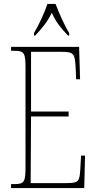

<svg xmlns="http://www.w3.org/2000/svg" viewBox="-20 -951 489 971"><path d="M152 -784V-771H158C194 -810 218 -838 242 -886C264 -838 287 -810 324 -771H330V-784C306 -822 278 -886 261 -931H220C205 -886 175 -822 152 -784ZM36 0H406L410 -164H390L386 -94C382 -33 379 -25 314 -25H135L137 -362H327V-387H137V-689H287C355 -689 359 -682 363 -600L365 -550H385L380 -714H36V-694H53C103 -694 109 -683 109 -606V-108C109 -31 103 -20 53 -20H36Z"/></svg>

Font: Noto Serif Devanagari ExtraCondensed Thin
Style: Regular
Weight: 100
Width: 2
Designer: Universal Thirst, Indian Type Foundry and the Monotype Design Team
Foundry: Monotype Imaging Inc.
Version: Version 2.004